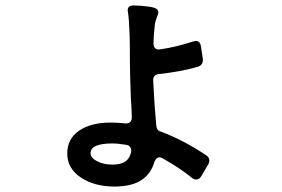

<svg xmlns="http://www.w3.org/2000/svg" viewBox="-20 -657 1040 708"><path d="M752 -65Q752 -58 748 -51L722 -7Q715 5 704 5Q695 5 688 -1Q644 -37 580 -73Q572 -77 568 -77Q556 -77 549 -59Q537 -17 502.5 6.5Q468 30 404 31Q328 31 278 -2.5Q228 -36 228 -91Q228 -145 271.5 -175Q315 -205 388 -205Q415 -205 441 -202Q453 -201 459.5 -206.5Q466 -212 466 -223Q466 -239 464 -273Q462 -299 462 -312Q461 -337 460 -373.5Q459 -410 459 -430Q459 -492 458 -528Q456 -586 452 -611Q451 -614 451 -619Q451 -637 473 -637Q503 -636 525.5 -633Q548 -630 556 -625Q564 -620 564 -612Q564 -607 558.5 -593.5Q553 -580 551 -567Q546 -520 546 -496Q546 -484 553 -478.5Q560 -473 571 -475Q627 -483 692 -504Q700 -506 702 -506Q718 -506 721 -486Q724 -469 728 -440V-435Q728 -417 710 -411Q649 -393 567 -384Q543 -382 545 -358Q549 -271 556 -197Q557 -176 572 -172Q654 -142 741 -84Q752 -76 752 -65ZM463 -95Q464 -98 464 -102Q464 -110 459 -116Q454 -122 445 -123Q415 -128 394 -128Q314 -128 314 -92Q314 -75 338 -62.5Q362 -50 394 -50Q425 -50 441.5 -61Q458 -72 463 -95Z"/></svg>

Font: Shippori Gochic B2 Bold
Style: Regular
Weight: 700
Designer: FONTDASU
Foundry: FONTDASU / Google Inc. / but / Adobe
Version: Version 1.130